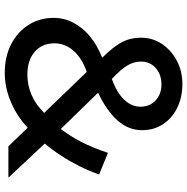

<svg xmlns="http://www.w3.org/2000/svg" viewBox="-10 -744 770 789"><g transform="rotate(90 374.5 -350.0)"><path d="M280.5 15Q214 15 163 -11Q112 -37 83 -82.5Q54 -128 54 -186Q54 -229 73.8 -267Q93.5 -305 130 -335.2Q166.5 -365.5 218 -385.5Q187 -416.5 168.8 -442.2Q150.5 -468 143 -492.5Q135.5 -517 135.5 -546Q135.5 -592.5 161.2 -631Q187 -669.5 230 -692.2Q273 -715 325.5 -715Q380 -715 423 -694Q466 -673 490.8 -635.5Q515.5 -598 515.5 -549.5Q515.5 -494 476.2 -449.2Q437 -404.5 361.5 -368.5L510.5 -215.5Q539 -252 563.2 -298.8Q587.5 -345.5 608.5 -409L697.5 -373Q684 -333.5 664 -293.5Q644 -253.5 620 -216.5Q596 -179.5 570.5 -149.5L710.5 0H581.5L505.5 -79.5Q457.5 -34.5 398.5 -9.8Q339.5 15 280.5 15ZM287.5 -78Q330.5 -78 370.5 -95.2Q410.5 -112.5 444.5 -147L276 -322Q219.5 -302.5 189 -267.5Q158.5 -232.5 158.5 -189Q158.5 -138.5 193.2 -108.2Q228 -78 287.5 -78ZM305 -425Q361.5 -445.5 390.2 -475.8Q419 -506 419 -542.5Q419 -581 393.2 -605Q367.5 -629 327 -629Q287 -629 260.2 -605.5Q233.5 -582 233.5 -545Q233.5 -515.5 249.8 -488.5Q266 -461.5 305 -425Z"/></g></svg>

Font: Geologica Thin Cursive
Style: Regular
Weight: 400
Version: Version 1.010;gftools[0.9.28]